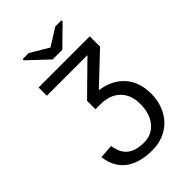

<svg xmlns="http://www.w3.org/2000/svg" viewBox="-266 -819 1131 1131"><g transform="rotate(-45 300.0 -253.0)"><path d="M96.2 -528.3H522.5V-442.4L335.4 -265.6Q431.2 -253.4 485.6 -192.1Q540 -130.9 540 -33.7Q540 34.2 511.2 89.8Q482.4 145.5 429.7 176.5Q377 207.5 308.6 207.5Q203.1 207.5 141.1 161.1Q79.1 114.7 67.9 23.4L154.8 17.6Q164.1 82.5 201.7 111.6Q239.3 140.6 305.7 140.6Q372.6 140.6 412.1 92Q451.7 43.5 451.7 -36.6Q451.7 -112.8 407 -156.7Q362.3 -200.7 282.7 -200.7H242.7V-271L434.6 -459.5H96.2ZM352.1 -586.4H272L147.9 -703.1V-712.9H198.7L312 -645.5H313L419.9 -712.9H471.2V-703.1Z"/></g></svg>

Font: Cousine
Style: Regular
Weight: 400
Monospace: yes
Designer: Steve Matteson
Foundry: Monotype Imaging Inc.
Version: Version 1.21